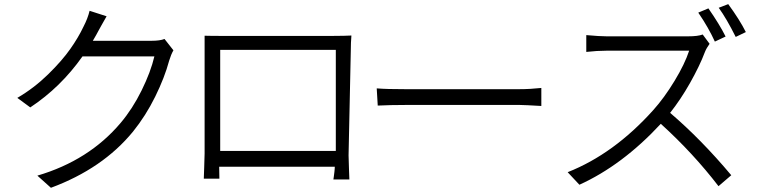

<svg xmlns="http://www.w3.org/2000/svg" viewBox="-20 -850 3664 926"><path d="M773.4 -662.1C758.8 -656.2 738.3 -653.3 710.9 -653.3H427.7C440.4 -674.8 449.2 -690.4 454.1 -700.2C454.1 -700.2 459 -710 469.7 -728.5C480.5 -747.1 488.3 -761.7 494.1 -771.5L412.1 -797.9C406.2 -773.4 396.5 -748 382.8 -721.7C366.2 -686.5 344.7 -650.4 319.3 -614.3C293.9 -578.1 258.8 -537.1 212.9 -492.2C167 -447.3 117.2 -409.2 63.5 -377.9L126 -332C223.6 -396.5 307.6 -478.5 377.9 -578.1H724.6C712.9 -528.3 692.4 -473.6 663.1 -414.1C633.8 -354.5 599.6 -301.8 561.5 -256.8C460 -136.7 326.2 -51.8 160.2 -2.9L225.6 55.7C391.6 -5.9 523.4 -95.7 621.1 -214.8C662.1 -265.6 698.2 -322.3 728.5 -383.8C758.8 -445.3 781.2 -502.9 795.9 -557.6C801.8 -577.1 808.6 -593.8 816.4 -607.4Z M1599.6 -609.4V-122.1H1042V-609.4ZM1671.9 -607.4C1671.9 -631.8 1672.9 -655.3 1674.8 -678.7C1655.3 -677.7 1626 -676.8 1586.9 -676.8H1053.7C1022.5 -676.8 993.2 -676.8 966.8 -677.7C966.8 -661.1 966.8 -636.7 966.8 -603.5V-109.4C966.8 -96.7 965.8 -74.2 964.8 -42C963.9 -9.8 962.9 7.8 962.9 11.7H1038.1L1037.1 -45.9H1594.7C1594.7 -39.1 1593.8 -30.3 1592.8 -20.5C1591.8 -10.7 1590.8 -2.9 1589.8 2.9C1588.9 8.8 1587.9 12.7 1587.9 15.6H1665C1665 13.7 1664.1 -2.9 1663.1 -35.2C1662.1 -67.4 1661.1 -88.9 1661.1 -100.6Z M1801.8 -340.8C1841.8 -342.8 1886.7 -343.8 1936.5 -343.8H2487.3C2504.9 -343.8 2539.1 -341.8 2590.8 -338.9V-425.8C2554.7 -421.9 2519.5 -419.9 2484.4 -419.9H1934.6C1876 -419.9 1830.1 -420.9 1796.9 -423.8Z M3479.5 -673.8C3460 -712.9 3432.6 -757.8 3396.5 -809.6L3347.7 -789.1C3381.8 -739.3 3408.2 -692.4 3427.7 -649.4ZM3369.1 -683.6C3353.5 -677.7 3330.1 -674.8 3298.8 -674.8H2906.2C2883.8 -674.8 2850.6 -676.8 2807.6 -680.7V-599.6C2842.8 -603.5 2875 -605.5 2904.3 -605.5H3303.7C3290 -563.5 3266.6 -514.6 3233.4 -460C3200.2 -405.3 3166 -358.4 3130.9 -319.3C3003.9 -177.7 2866.2 -78.1 2717.8 -19.5L2774.4 41C2912.1 -21.5 3043 -119.1 3167 -252.9C3271.5 -158.2 3364.3 -57.6 3445.3 47.9L3506.8 -4.9C3410.2 -120.1 3311.5 -220.7 3211.9 -305.7C3245.1 -347.7 3277.3 -395.5 3307.6 -449.2C3337.9 -502.9 3362.3 -552.7 3379.9 -599.6C3384.8 -612.3 3392.6 -625 3402.3 -638.7ZM3446.3 -812.5C3471.7 -777.3 3499 -730.5 3528.3 -671.9L3577.1 -695.3C3557.6 -734.4 3529.3 -779.3 3492.2 -830.1Z"/></svg>

Font: Gen Shin Gothic P Normal
Style: Regular
Weight: 300
Designer: [Source Han Sans]
Ryoko NISHIZUKA  (kana & ideographs); Paul D. Hunt (Latin, Greek & Cyrillic); Wenlong ZHANG  (bopomofo
Version: Version 1.002.20150607